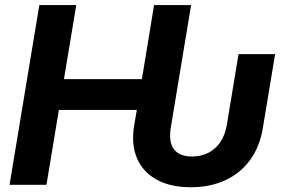

<svg xmlns="http://www.w3.org/2000/svg" viewBox="-20 -748 1150 777"><path d="M752.4 9.8Q670.9 9.8 615 -20.5Q559.1 -50.8 534.7 -106.9Q510.3 -163.1 522.9 -240.2L533.7 -303.2H218.3L168 0H18.6L139.2 -727.5H288.6L238.8 -427.7H554.2L603.5 -727.5H753.4L671.4 -232.9Q661.6 -172.9 684.1 -143.8Q706.5 -114.7 756.8 -114.7Q794.4 -114.7 823.7 -129.9Q853 -145 872.1 -173.6Q891.1 -202.1 897.9 -242.2L945.3 -528.8H1093.3L1043.9 -231Q1031.2 -153.3 991.5 -99.6Q951.7 -45.9 890.4 -18.1Q829.1 9.8 752.4 9.8Z"/></svg>

Font: Inter 18pt
Style: Bold Italic
Weight: 700
Italic angle: -9.3988°
Designer: Rasmus Andersson
Foundry: rsms
Version: Version 4.001;git-66647c0bb